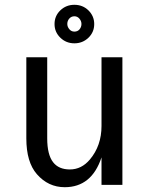

<svg xmlns="http://www.w3.org/2000/svg" viewBox="-20 -778 626 808"><path d="M495.1 0H407.2V-115.7Q365.7 9.8 252.4 9.8Q183.1 9.8 135.3 -44.9Q90.8 -95.7 90.8 -195.8V-537.1H178.7V-195.8Q178.7 -127 203.6 -95.2Q227.1 -64.9 273.9 -64.9Q323.2 -64.9 358.4 -106.9Q407.2 -165 407.2 -248V-537.1H495.1ZM263.2 -677.2Q263.2 -665 272 -654.8Q280.3 -645 293 -645Q306.6 -645 314.5 -654.3Q322.8 -664.1 322.8 -677.2Q322.8 -689.5 314 -699.7Q305.7 -709.5 293 -709.5Q280.3 -709.5 271.7 -700Q263.2 -690.4 263.2 -677.2ZM209.5 -676.8Q209.5 -710.9 233.9 -734.4Q258.3 -757.8 293 -757.8Q328.1 -757.8 352.1 -734.4Q376.5 -710.4 376.5 -676.8Q376.5 -642.6 352.1 -619.1Q327.6 -595.7 293 -595.7Q258.3 -595.7 233.9 -619.4Q209.5 -643.1 209.5 -676.8Z"/></svg>

Font: Consola Mono
Style: Book
Weight: 400
Monospace: yes
Designer: Wojciech Kalinowski "wmk69" (wmk69@o2.pl)
Foundry: Wojciech Kalinowski "wmk69" (wmk69@o2.pl)
Version: Version 2.1.0